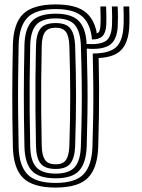

<svg xmlns="http://www.w3.org/2000/svg" viewBox="-20 -829 636 858"><path d="M228.8 9.2Q127 9.2 83.2 -33.9Q39.5 -77 37.5 -174Q36 -241.5 35.4 -297.9Q34.8 -354.2 34.9 -406.1Q35 -458 35.6 -511.5Q36.2 -565 37.5 -626.8Q39.5 -723.5 83.2 -766.4Q127 -809.2 228.8 -809.2Q312.5 -809.2 355 -780Q397.5 -750.8 411 -689Q411.5 -686.8 411.4 -685.1Q411.2 -683.5 412 -680Q421.8 -682.2 424.9 -691.9Q428 -701.5 428.8 -716.8Q429.8 -729.5 429.6 -754Q429.5 -778.5 428.5 -800H454.2Q455.2 -781.2 455.4 -755.4Q455.5 -729.5 454.8 -716.2Q452.5 -681.5 437.1 -666.8Q421.8 -652 390.5 -652.8Q390.5 -655.8 390.2 -658.1Q390 -660.5 390 -663.2Q381 -729.8 343 -759.1Q305 -788.5 228.8 -788.5Q139.5 -788.5 102.4 -749.9Q65.2 -711.2 63.2 -626.2Q61.5 -536.2 60.9 -464.9Q60.2 -393.5 61 -324.9Q61.8 -256.2 63.2 -174.5Q65.2 -89.2 102.4 -50.4Q139.5 -11.5 228.8 -11.5Q316 -11.5 353.2 -50.2Q390.5 -89 393.2 -174.8Q395.5 -248.5 396.5 -313.6Q397.5 -378.8 397 -445.4Q396.5 -512 394.5 -590Q464.2 -589.8 495.9 -615.6Q527.5 -641.5 531.8 -708.8Q533 -726.2 532.8 -755.4Q532.5 -784.5 531.8 -800H557.5Q558.2 -783.5 558.5 -755.4Q558.8 -727.2 557.5 -706.2Q553 -637.8 521.6 -605.4Q490.2 -573 420.8 -569.8Q422.5 -501 422.8 -439.2Q423 -377.5 422.1 -313.5Q421.2 -249.5 419 -174Q416 -77.2 372.6 -34Q329.2 9.2 228.8 9.2ZM228.8 -32.2Q153.8 -32.2 122.2 -66Q90.8 -99.8 89.2 -175Q87.8 -242.5 87.1 -298.8Q86.5 -355 86.5 -406.6Q86.5 -458.2 87.2 -511.4Q88 -564.5 89.2 -625.8Q90.8 -700.8 122.5 -734.2Q154.2 -767.8 228.8 -767.8Q297.2 -767.8 329.1 -738.2Q361 -708.8 366.5 -642.5Q366.5 -641 366.6 -637.9Q366.8 -634.8 366.8 -632.5Q424.2 -628.5 450.9 -644.6Q477.5 -660.8 480.5 -716Q481.2 -730.2 481.1 -755.1Q481 -780 480 -800H505.8Q507 -779 507 -751Q507 -723 506 -709.2Q502 -647.8 468.5 -626.8Q435 -605.8 367.8 -611.8Q370.2 -527.2 371 -457.6Q371.8 -388 370.8 -320.6Q369.8 -253.2 367.5 -175.5Q365 -102 334.4 -67.1Q303.8 -32.2 228.8 -32.2ZM228.8 -53.2Q289.2 -53.2 314.4 -82.6Q339.5 -112 341.5 -176.5Q344.2 -260.5 345.1 -329.5Q346 -398.5 345.1 -468.2Q344.2 -538 341.5 -624Q339.5 -686 315.4 -716.4Q291.2 -746.8 228.8 -746.8Q166.8 -746.8 141.5 -717.6Q116.2 -688.5 115 -625Q113 -537 112.5 -466.1Q112 -395.2 112.6 -326.5Q113.2 -257.8 115 -175.5Q116.2 -109.8 142.5 -81.5Q168.8 -53.2 228.8 -53.2ZM228.8 -74Q180.8 -74 161.4 -98.4Q142 -122.8 140.8 -176Q139 -265.8 138.4 -336.8Q137.8 -407.8 138.4 -475.8Q139 -543.8 140.8 -624.8Q142 -677.8 161.4 -701.9Q180.8 -726 228.8 -726Q277 -726 295.6 -700.4Q314.2 -674.8 315.8 -623.2Q317.8 -559.2 318.8 -505.1Q319.8 -451 319.8 -400.1Q319.8 -349.2 318.8 -295.1Q317.8 -241 315.8 -177Q314 -124.2 295.1 -99.1Q276.2 -74 228.8 -74ZM228.8 -94.8Q262.5 -94.8 275.5 -115.1Q288.5 -135.5 290 -177.8Q292 -242.2 292.9 -296.4Q293.8 -350.5 293.8 -401.1Q293.8 -451.8 292.9 -505.4Q292 -559 290 -622.5Q288.5 -667.2 274.8 -686.2Q261 -705.2 228.8 -705.2Q195.8 -705.2 181.6 -686.6Q167.5 -668 166.5 -624Q164.8 -536 164.1 -465.5Q163.5 -395 164.2 -326.6Q165 -258.2 166.5 -176.8Q167.5 -134.8 180.9 -114.8Q194.2 -94.8 228.8 -94.8Z"/></svg>

Font: Big Shoulders Inline Display ExtraBold
Style: Regular
Weight: 800
Designer: Patric King
Foundry: XO Type Co
Version: Version 1.000